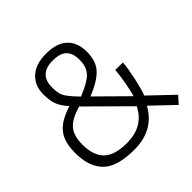

<svg xmlns="http://www.w3.org/2000/svg" viewBox="-178 -865 1042 1042"><g transform="rotate(-45 342.5 -344.0)"><path d="M44 -205Q44 -265 61 -303Q78 -341 112 -365Q146 -389 202 -407Q168 -445 157.5 -475.5Q147 -506 147 -553Q147 -619 190.5 -658.5Q234 -698 313 -698Q396 -698 437 -658.5Q478 -619 478 -549Q478 -478 442 -438Q406 -398 320 -363L486 -199Q495 -225 504.5 -278Q514 -331 517 -370L575 -369Q570 -317 556.5 -256Q543 -195 530 -160L663 -33L626 8L501 -111Q434 10 284 10Q153 10 98.5 -44.5Q44 -99 44 -205ZM419 -546Q419 -596 394 -621Q369 -646 313 -646Q207 -646 207 -545Q207 -515 211.5 -497Q216 -479 232 -457Q248 -435 283 -399Q359 -429 389 -459.5Q419 -490 419 -546ZM460 -148 238 -368Q164 -347 134 -312Q104 -277 104 -209Q104 -126 145.5 -85Q187 -44 281 -44Q408 -44 460 -148Z"/></g></svg>

Font: Cairo Light
Style: Regular
Weight: 300
Designer: Mohamed Gaber, Accademia di Belle Arti di Urbino and others
Foundry: Kief Type Foundry, Accademia di Belle Arti di Urbino and others
Version: Version 3.011